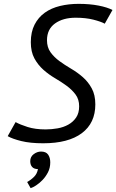

<svg xmlns="http://www.w3.org/2000/svg" viewBox="-20 -732 604 997"><path d="M391 -180Q391 -216 372.5 -241Q354 -266 326 -286.5Q298 -307 265.5 -326Q233 -345 205 -370Q177 -395 158.5 -429Q140 -463 140 -513Q140 -566 159.5 -604Q179 -642 212.5 -666Q246 -690 291.5 -701Q337 -712 388 -712Q446 -712 492 -703Q538 -694 564 -680L524 -609Q504 -620 464.5 -630Q425 -640 373 -640Q307 -640 265.5 -610Q224 -580 224 -523Q224 -486 242.5 -460.5Q261 -435 289 -414.5Q317 -394 349.5 -375Q382 -356 410 -331.5Q438 -307 456.5 -273Q475 -239 475 -190Q475 -93 405 -40.5Q335 12 204 12Q137 12 90.5 0.5Q44 -11 20 -25L61 -98Q84 -85 123.5 -72.5Q163 -60 217 -60Q248 -60 279 -65.5Q310 -71 335 -85Q360 -99 375.5 -122Q391 -145 391 -180ZM137 105Q137 82 155 68.5Q173 55 193 55Q219 55 230 71Q241 87 241 111Q241 140 229 163Q217 186 200.5 203Q184 220 167 231Q150 242 139 245L121 213Q141 202 157 186Q173 170 177 146Q157 146 147 135Q137 124 137 105Z"/></svg>

Font: PT Sans
Style: Italic
Weight: 400
Italic angle: -12°
Designer: A.Korolkova, O.Umpeleva, V.Yefimov
Foundry: ParaType Ltd
Version: Version 2.003W OFL